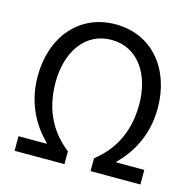

<svg xmlns="http://www.w3.org/2000/svg" viewBox="-108 -857 974 967"><g transform="rotate(15 379.0 -373.5)"><path d="M51 0H311V-67C226 -133 161 -232 161 -387C161 -546 242 -666 379 -666C516 -666 597 -546 597 -387C597 -232 531 -133 447 -67V0H707V-76H561V-80C624 -142 692 -244 692 -393C692 -598 569 -747 379 -747C189 -747 66 -598 66 -393C66 -244 134 -142 197 -80V-76H51Z"/></g></svg>

Font: Source Han Sans CN Regular
Style: Regular
Weight: 400
Designer: Ryoko NISHIZUKA (kana & ideographs); Paul D. Hunt (Latin, Greek & Cyrillic); Wenlong ZHANG (bopomofo); Sandoll Communica
Foundry: Adobe Systems Incorporated
Version: Version 1.004;PS 1.004;hotconv 1.0.82;makeotf.lib2.5.63406